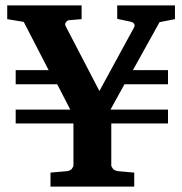

<svg xmlns="http://www.w3.org/2000/svg" viewBox="-20 -691 675 711"><path d="M570.8 -608.9 472.2 -431.2H602.1V-378.9H440.9L389.2 -285.2H602.1V-233.9H392.1V-79.1Q392.1 -73.7 398.2 -66.2Q404.3 -58.6 418 -57.1L477.1 -51.8V0H167V-51.8L227.1 -57.1Q240.7 -58.6 246.3 -66.2Q252 -73.7 252 -79.1V-233.9H38.1V-285.2H240.2L191.9 -378.9H38.1V-431.2H160.2L67.9 -609.9L6.8 -620.1V-670.9H282.2V-620.1L235.8 -616.2Q228.5 -615.2 223.9 -608.4Q219.2 -601.6 223.1 -594.2L348.1 -354L476.1 -588.9Q477.5 -591.3 478.3 -594.5Q479 -597.7 477.8 -600.8Q476.6 -604 473.1 -606.7Q469.7 -609.4 462.9 -610.8L414.1 -621.1V-670.9H627.9V-620.1Z"/></svg>

Font: Charis SIL APac
Style: Bold
Weight: 700
Foundry: SIL International
Version: Version 5.000